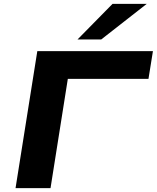

<svg xmlns="http://www.w3.org/2000/svg" viewBox="-20 -968 807 988"><path d="M60 0 172 -705H767L744 -562H329L240 0ZM379 -765 559 -948H735L501 -765Z"/></svg>

Font: Nunito Sans 10pt Expanded ExtraBold
Style: Italic
Weight: 800
Width: 7
Italic angle: -9°
Designer: Vernon Adams
Foundry: Vernon Adams
Version: Version 3.101;gftools[0.9.27]